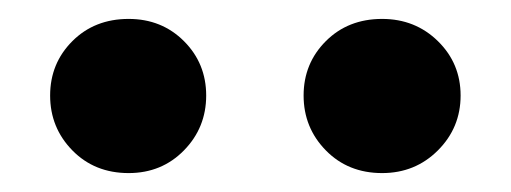

<svg xmlns="http://www.w3.org/2000/svg" viewBox="-20 -811 540 203"><path d="M33 -710Q33 -744 56.5 -767.5Q80 -791 116 -791Q151 -791 174.5 -767.5Q198 -744 198 -710Q198 -676 174.5 -652Q151 -628 116 -628Q80 -628 56.5 -652Q33 -676 33 -710ZM301 -710Q301 -744 324.5 -767.5Q348 -791 384 -791Q419 -791 443 -767.5Q467 -744 467 -710Q467 -676 443 -652Q419 -628 384 -628Q348 -628 324.5 -652Q301 -676 301 -710Z"/></svg>

Font: Hind Variable Light
Style: Regular
Weight: 300
Designer: Manushi Parikh, Satya Rajpurohit
Foundry: Indian Type Foundry
Version: Version 3.000